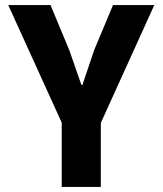

<svg xmlns="http://www.w3.org/2000/svg" viewBox="-20 -736 640 756"><path d="M238.5 -219 12.5 -716H179L253 -538L300.5 -401.5H304.5L350.5 -538L425 -716H587.5L362 -219ZM223 0V-338H377V0Z"/></svg>

Font: Google Sans Code
Style: Regular
Weight: 400
Monospace: yes
Designer: Google Sans Code Authors
Foundry: Google LLC
Version: Version 6.000